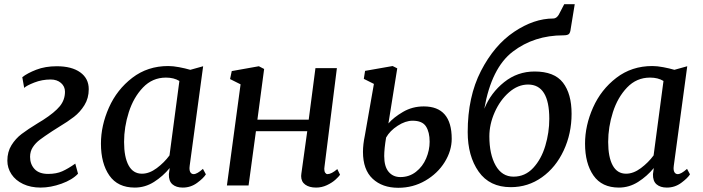

<svg xmlns="http://www.w3.org/2000/svg" viewBox="-20 -882 3344 913"><path d="M250 -567Q321 -567 361.5 -538Q402 -509 402 -458Q402 -415 381.5 -382Q361 -349 332 -326.5Q303 -304 258 -277Q248 -270 228 -258Q190 -233 169.5 -217.5Q149 -202 136 -182Q123 -162 123 -136Q123 -101 144.5 -78Q166 -55 209 -55Q248 -55 276 -67.5Q304 -80 338 -104L351 -56Q324 -27 272.5 -8.5Q221 10 173 10Q126 10 90 -7Q54 -24 34.5 -53.5Q15 -83 15 -118Q15 -160 34.5 -191.5Q54 -223 83 -245Q112 -267 161 -297L184 -311Q240 -347 264.5 -377Q289 -407 289 -446Q289 -471 270 -487.5Q251 -504 221 -504Q180 -504 143 -489.5Q106 -475 95 -464L86 -515Q110 -534 152.5 -550.5Q195 -567 250 -567Z M881 -83Q881 -68 886.5 -61Q892 -54 901 -54Q917 -54 945 -79L959 -53Q948 -35 917.5 -12.5Q887 10 849 10Q818 10 800 -5.5Q782 -21 783 -54L787 -83Q755 -44 712.5 -17Q670 10 621 10Q540 10 500 -47.5Q460 -105 460 -199Q460 -285 498 -370.5Q536 -456 609 -512Q682 -568 780 -568Q803 -568 832 -562.5Q861 -557 885 -550L946 -567L882 -94Q881 -90 881 -83ZM769 -513Q705 -513 660 -466Q615 -419 592.5 -348.5Q570 -278 570 -207Q570 -135 591.5 -95.5Q613 -56 655 -56Q690 -56 725.5 -82.5Q761 -109 786 -143L833 -497Q807 -513 769 -513Z M1522 -79Q1522 -67 1526.5 -60.5Q1531 -54 1537 -54Q1556 -54 1584 -78L1597 -51Q1591 -42 1575 -27.5Q1559 -13 1534.5 -1.5Q1510 10 1483 10Q1451 10 1431.5 -4Q1412 -18 1412 -45L1413 -56L1441 -258H1197L1162 0H1059L1124 -481L1074 -506L1082 -544L1211 -567L1236 -554L1204 -313H1448L1480 -558H1582L1523 -89Z M1995 -376Q2128 -376 2128 -222Q2128 -165 2094.5 -111Q2061 -57 2002.5 -23Q1944 11 1874 11Q1798 11 1752 -32Q1706 -75 1706 -160Q1706 -195 1715 -238L1758 -483L1710 -507L1716 -545L1847 -568L1869 -557L1827 -295Q1852 -324 1896.5 -350Q1941 -376 1995 -376ZM1816 -228Q1807 -174 1807 -140Q1807 -90 1828 -65Q1849 -40 1884 -40Q1926 -40 1958 -65Q1990 -90 2006.5 -129Q2023 -168 2023 -208Q2023 -254 2005.5 -281Q1988 -308 1942 -308Q1908 -308 1871 -284Q1834 -260 1816 -228Z M2659 -714Q2520 -714 2418.5 -636.5Q2317 -559 2283 -365Q2314 -441 2377.5 -491.5Q2441 -542 2522 -542Q2616 -542 2657 -489Q2698 -436 2698 -341Q2698 -247 2660.5 -166.5Q2623 -86 2557 -39Q2491 8 2409 8Q2308 8 2256 -66Q2204 -140 2204 -254Q2204 -422 2267 -544.5Q2330 -667 2424.5 -730.5Q2519 -794 2611 -794Q2626 -794 2637 -812L2663 -862H2713L2694 -746Q2692 -727 2685.5 -720.5Q2679 -714 2659 -714ZM2307 -234Q2307 -148 2337 -95Q2367 -42 2422 -42Q2477 -42 2515.5 -83.5Q2554 -125 2573 -188.5Q2592 -252 2592 -317Q2592 -480 2491 -480Q2443 -480 2400.5 -443Q2358 -406 2332.5 -348.5Q2307 -291 2307 -234Z M3183 -83Q3183 -68 3188.5 -61Q3194 -54 3203 -54Q3219 -54 3247 -79L3261 -53Q3250 -35 3219.5 -12.5Q3189 10 3151 10Q3120 10 3102 -5.5Q3084 -21 3085 -54L3089 -83Q3057 -44 3014.5 -17Q2972 10 2923 10Q2842 10 2802 -47.5Q2762 -105 2762 -199Q2762 -285 2800 -370.5Q2838 -456 2911 -512Q2984 -568 3082 -568Q3105 -568 3134 -562.5Q3163 -557 3187 -550L3248 -567L3184 -94Q3183 -90 3183 -83ZM3071 -513Q3007 -513 2962 -466Q2917 -419 2894.5 -348.5Q2872 -278 2872 -207Q2872 -135 2893.5 -95.5Q2915 -56 2957 -56Q2992 -56 3027.5 -82.5Q3063 -109 3088 -143L3135 -497Q3109 -513 3071 -513Z"/></svg>

Font: Koeln Type Serif
Style: Italic
Weight: 400
Italic angle: -8°
Designer: Eben Sorkin
Foundry: Eben Sorkin
Version: Version 2.002